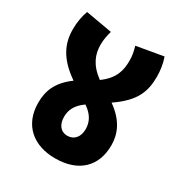

<svg xmlns="http://www.w3.org/2000/svg" viewBox="-149 -726 772 823"><g transform="rotate(30 237.0 -314.5)"><path d="M422 -177C422 -230 402 -286 331 -336C425 -400 444 -457 444 -530C444 -557 440 -590 429 -621L297 -598C305 -572 308 -552 308 -531C308 -482 298 -438 239 -395C182 -437 166 -481 166 -528C166 -553 171 -577 177 -597L46 -620C36 -593 30 -560 30 -526C30 -459 54 -397 143 -336C76 -287 59 -235 59 -179C59 -67 135 -8 240 -8C358 -8 422 -74 422 -177ZM185 -182C185 -214 197 -244 238 -273C280 -245 292 -213 292 -181C292 -143 270 -118 238 -118C202 -118 185 -146 185 -182Z"/></g></svg>

Font: Noto Sans Devanagari ExtraCondensed ExtraBold
Style: Regular
Weight: 800
Width: 2
Designer: Jelle Bosma - Monotype Design Team
Foundry: Monotype Imaging Inc.
Version: Version 2.004